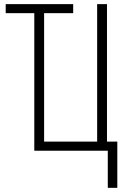

<svg xmlns="http://www.w3.org/2000/svg" viewBox="-20 -734 617 935"><path d="M504.9 180.7V0H147V-669.9H7.8V-713.9H336.4V-669.9H194.8V-44.4H453.1V-713.9H501V-44.4H551.3V180.7Z"/></svg>

Font: Open Sans Condensed Light
Style: Regular
Weight: 300
Width: 3
Designer: Monotype Design Team
Foundry: Monotype Imaging Inc.
Version: Version 3.003; ttfautohint (v1.8.4)